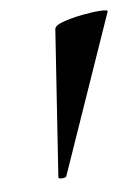

<svg xmlns="http://www.w3.org/2000/svg" viewBox="-36 -670 281 408"><g transform="rotate(-5 104.0 -466.0)"><path d="M73 -295 94 -609Q94 -617 112 -623.5Q130 -630 153 -634.5Q176 -639 193 -640Q210 -641 208 -637L90 -296Q89 -293 81 -292.5Q73 -292 73 -295Z"/></g></svg>

Font: Cormorant Infant Light
Style: Italic
Weight: 300
Italic angle: -10°
Designer: Christian Thalmann (Catharsis Fonts)
Foundry: Catharsis Fonts
Version: Version 4.001